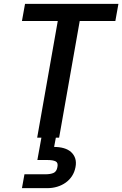

<svg xmlns="http://www.w3.org/2000/svg" viewBox="-20 -715 635 997"><path d="M110 -695H595L579 -606H394L287 0H270L261 48Q289 48 311.5 54.5Q334 61 349 74.5Q364 88 370.5 107.5Q377 127 372 153Q367 179 354 199Q341 219 321.5 233Q302 247 277.5 254.5Q253 262 226 262H94L107 190H216Q242 190 258 183Q274 176 278 153Q283 130 269 123Q255 116 229 116H174L195 0H173L280 -606H94Z"/></svg>

Font: SVN-Poppins Medium
Style: Italic
Weight: 500
Italic angle: -10°
Designer: Ninad Kale (Devanagari), Jonny Pinhorn (Latin)
Foundry: Indian Type Foundry
Version: Version 3.002 2017; ttfautohint (v1.8.3)